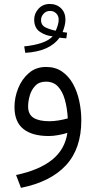

<svg xmlns="http://www.w3.org/2000/svg" viewBox="-20 -676 477 957"><path d="M310.5 -484.9Q300.8 -485.4 293.5 -486.3Q286.1 -487.3 276.9 -488.3Q228 -419.9 106 -412.6L100.6 -444.8Q149.9 -449.7 186.5 -461.9Q223.1 -474.1 242.7 -495.1Q208.5 -497.6 179.4 -517.1Q150.4 -536.6 150.4 -578.6Q150.4 -608.9 172.1 -632.6Q193.8 -656.2 228 -656.2Q262.2 -656.2 284.2 -634.8Q306.2 -613.3 306.2 -578.1Q306.2 -563 302.2 -547.4Q298.3 -531.7 292 -516.1Q297.4 -515.6 302 -514.9Q306.6 -514.2 314.5 -513.2ZM257.8 -522.9Q263.2 -534.7 267.8 -549.8Q272.5 -564.9 272.5 -577.6Q272.5 -597.2 260 -609.4Q247.6 -621.6 230 -621.6Q210 -621.6 197.3 -607.7Q184.6 -593.8 184.6 -576.7Q184.6 -549.8 207.5 -539.1Q230.5 -528.3 257.8 -522.9ZM385.3 -76.2Q385.3 64.9 308.8 147.7Q232.4 230.5 84.5 260.3L60.1 196.3Q175.8 171.9 239.7 120.4Q303.7 68.8 315.9 -13.7Q295.9 -7.3 270.5 -2.7Q245.1 2 223.1 2Q140.1 2 96.2 -33.4Q52.2 -68.8 52.2 -142.6Q52.2 -189.9 70.6 -235.8Q88.9 -281.7 124 -312Q159.2 -342.3 209.5 -342.3Q256.3 -342.3 289.6 -319.1Q322.8 -295.9 344 -257.6Q365.2 -219.2 375.2 -171.9Q385.3 -124.5 385.3 -76.2ZM225.6 -71.8Q248 -71.8 271.7 -75.7Q295.4 -79.6 317.9 -85.9Q314.9 -138.2 303.2 -179.4Q291.5 -220.7 268.8 -244.9Q246.1 -269 209 -269Q175.3 -269 155.8 -248.5Q136.2 -228 128.2 -199.2Q120.1 -170.4 120.1 -145.5Q120.1 -105.5 147.5 -88.6Q174.8 -71.8 225.6 -71.8Z"/></svg>

Font: Vazirmatn UI Light
Style: Regular
Weight: 300
Designer: Saber Rastikerdar
Foundry: Saber Rastikerdar
Version: Version 33.003